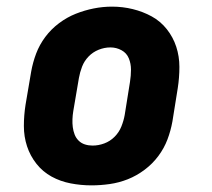

<svg xmlns="http://www.w3.org/2000/svg" viewBox="-20 -551 640 579"><path d="M256 8Q224 8 193 2Q162 -4 135.5 -18.5Q109 -33 90 -57Q71 -81 61.5 -110Q52 -139 52 -171Q52 -203 57 -235L74 -335Q79 -363 89 -389.5Q99 -416 116.5 -439.5Q134 -463 158 -481Q182 -499 208.5 -509.5Q235 -520 262.5 -525.5Q290 -531 318 -531Q350 -531 380.5 -523.5Q411 -516 437.5 -501.5Q464 -487 483 -463Q502 -439 511.5 -410Q521 -381 521 -349Q521 -317 516 -285L500 -185Q495 -157 485 -130.5Q475 -104 457.5 -80.5Q440 -57 416 -39Q392 -21 365.5 -10.5Q339 0 311 4Q283 8 256 8ZM259 -112Q277 -112 294.5 -118.5Q312 -125 325.5 -138.5Q339 -152 346 -169.5Q353 -187 356 -204L372 -304Q375 -323 375 -341Q375 -359 368.5 -375Q362 -391 346.5 -399.5Q331 -408 313 -408Q295 -408 277.5 -401Q260 -394 247 -380.5Q234 -367 227.5 -350Q221 -333 218 -316L201 -216Q199 -204 198.5 -191.5Q198 -179 199.5 -167.5Q201 -156 205 -145.5Q209 -135 217 -127Q225 -119 236 -115.5Q247 -112 259 -112Z"/></svg>

Font: Iosevka Etoile Heavy Oblique
Style: Regular
Weight: 900
Italic angle: -9°
Designer: Belleve Invis
Foundry: Belleve Invis
Version: Version 15.5.2; ttfautohint (v1.8.4)